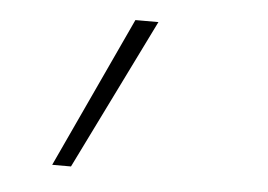

<svg xmlns="http://www.w3.org/2000/svg" viewBox="-35 -155 569 407"><g transform="rotate(5 250.0 48.5)"><path d="M89 209 238 -112H287L129 209Z"/></g></svg>

Font: Iosevka Curly XLtObl
Style: Regular
Weight: 200
Italic angle: -9°
Monospace: yes
Designer: Belleve Invis
Foundry: Belleve Invis
Version: Version 11.1.0; ttfautohint (v1.8.3)